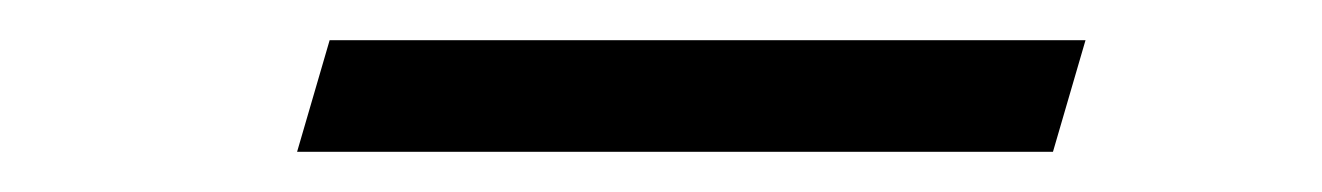

<svg xmlns="http://www.w3.org/2000/svg" viewBox="-20 -329 654 95"><path d="M143.1 -309.1H517.1L501 -253.9H127Z"/></svg>

Font: IntelOne Mono Light
Style: Italic
Weight: 300
Italic angle: -16°
Designer: Fred Shallcrass
Foundry: Frere-Jones Type LLC
Version: Version 1.200;hotconv 1.1.0;makeotfexe 2.6.0;FJTRelease1.2